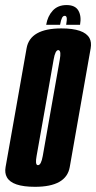

<svg xmlns="http://www.w3.org/2000/svg" viewBox="-49 -716 371 740"><path d="M86 4Q-2.5 4 -22.5 -33Q-31.5 -49 -27.5 -72Q-14 -148 13 -300.5Q40 -453.5 53.5 -530Q67 -606.5 187.5 -606.5Q275.5 -606.5 296 -569Q304.5 -553 300.5 -530Q287 -453.5 260 -300.5Q233 -148 219.8 -72Q206.5 4 86 4ZM97.5 -79.5Q109.5 -79.5 115.8 -114.8Q122 -150 148.5 -300.5Q175 -451 181.5 -487Q187 -518 178.5 -522Q177.5 -523 176 -523Q164 -523 157.8 -487Q151.5 -451 125 -300.5Q98.5 -150 92 -114.5Q86.5 -84 94.5 -80Q96 -79.5 97.5 -79.5ZM207.5 -696.5Q241 -696.5 253.2 -675Q265.5 -653.5 259.5 -620.5H206Q209.5 -640.5 208 -647.8Q206.5 -655 200.5 -655Q194 -655 190 -647.2Q186 -639.5 182.5 -620.5H129Q134.5 -653.5 154.2 -675Q174 -696.5 207.5 -696.5Z"/></svg>

Font: Anybody UltraCondensed SemiBold
Style: Italic
Weight: 600
Width: 1
Italic angle: -10°
Designer: Tyler Finck
Foundry: Etcetera Type Company
Version: Version 1.010; ttfautohint (v1.8.3) -l 8 -r 50 -G 200 -x 14 